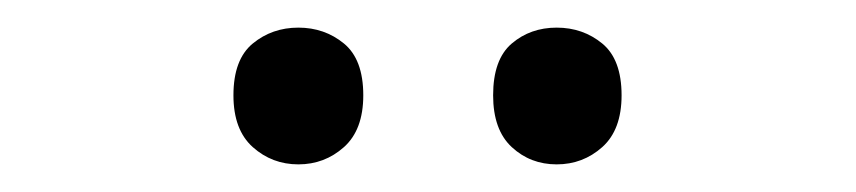

<svg xmlns="http://www.w3.org/2000/svg" viewBox="-20 -750 620 139"><path d="M149 -681Q149 -707 163 -718.5Q177 -730 196 -730Q215 -730 229 -718.5Q243 -707 243 -681Q243 -656 229 -643.5Q215 -631 196 -631Q177 -631 163 -643.5Q149 -656 149 -681ZM337 -681Q337 -707 350.5 -718.5Q364 -730 383 -730Q402 -730 416 -718.5Q430 -707 430 -681Q430 -656 416 -643.5Q402 -631 383 -631Q364 -631 350.5 -643.5Q337 -656 337 -681Z"/></svg>

Font: Noto Sans Gunjala Gondi Semibold
Style: Regular
Weight: 600
Designer: Ek Type
Foundry: Ek Type
Version: Version 1.004; ttfautohint (v1.8.4.7-5d5b)